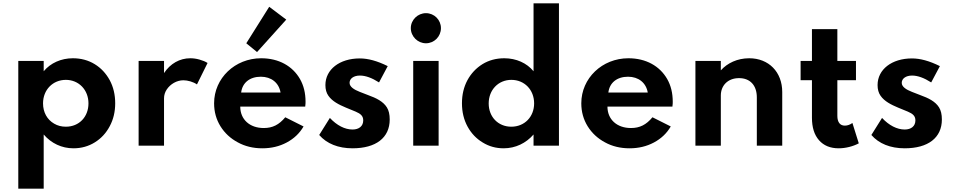

<svg xmlns="http://www.w3.org/2000/svg" viewBox="-20 -880 5762 1160"><path d="M244 260V-67.5C289.5 -14 353.5 16 423.5 16C471.5 16 514.5 4 553 -20C591 -43.5 621 -76 643 -117.5C665 -158.5 676 -204.5 676 -256C676 -308 665 -354.5 643 -395.5C620.5 -436.5 590.5 -469 552 -492.5C513.5 -516 469.5 -528 420 -528C349.5 -528 285.5 -499.5 244 -449.5V-512H90.5V260ZM378 -114.5C351.5 -114.5 328 -120.5 307 -133C265 -157 240 -201.5 240 -255.5C240 -337.5 299 -397.5 378 -397.5C456 -397.5 514.5 -337 514.5 -255.5C514.5 -174 458 -114.5 378 -114.5Z M971 0V-286C971 -305 976.5 -323 987.5 -339.5C1009.5 -372.5 1048 -395 1088 -395C1114 -395 1147.5 -385.5 1170 -370L1234 -499.5C1221 -508 1205 -514.5 1185.5 -520C1166 -525.5 1147.5 -528 1129.5 -528C1066 -528 1009 -496 971 -438.5V-512H817.5V0Z M1709.5 -761.5 1606.5 -839 1468 -618.5 1533 -565.5ZM1565 16C1619 16 1668 4.5 1712 -19C1756 -42.5 1790 -74.5 1814 -116L1703.5 -171.5C1665.5 -126 1627 -106.5 1573.5 -106.5C1488.5 -106.5 1431.5 -158.5 1431.5 -236H1824C1826 -253.5 1826 -256.5 1826 -265C1826 -317.5 1815 -363 1792.5 -402.5C1747.5 -481 1664.5 -528 1558 -528C1399.5 -528 1273.5 -407.5 1273.5 -256C1273.5 -204.5 1286.5 -158 1312 -117C1337.5 -76 1372.5 -43.5 1416.5 -20C1460 4 1509.5 16 1565 16ZM1437 -321C1444 -380 1489 -416.5 1556 -416.5C1619 -416.5 1665 -380 1675 -321Z M2110 16C2251 16 2334.5 -47.5 2334.5 -158C2334.5 -188.5 2329 -212.5 2317.5 -231C2295 -267 2254 -287.5 2202.5 -306C2187 -311.5 2170.5 -318 2153.5 -325C2119 -338.5 2092 -355.5 2092 -379.5C2092 -405 2116.5 -423.5 2154.5 -423.5C2188.5 -423.5 2227 -409.5 2270 -382L2322.5 -480.5C2259 -512 2204 -527 2153.5 -527C2032 -527 1946 -460.5 1946 -366C1946 -340 1952 -318.5 1964 -301.5C1987.5 -267.5 2028 -247.5 2069.5 -230C2094 -220 2113.5 -212 2129 -205.5C2159.5 -192.5 2174.5 -179 2174.5 -152.5C2174.5 -117.5 2148.5 -97.5 2110 -97.5C2063.5 -97.5 2015.5 -122 1973 -167.5L1908.5 -64.5C1954 -12 2023.5 16 2110 16Z M2553.5 -618.5C2603.5 -618.5 2644 -659.5 2644 -710C2644 -760 2603.5 -800.5 2553.5 -800.5C2504 -800.5 2462 -760 2462 -710C2462 -659.5 2504 -618.5 2553.5 -618.5ZM2630 0V-512H2476.5V0Z M3023 16C3094.5 16 3158 -15 3203.5 -67.5V0H3357V-860H3203.5V-449.5C3163 -499 3099 -528 3027 -528C2977.5 -528 2933.5 -516 2895 -492.5C2856.5 -468.5 2826 -436 2804 -395.5C2782 -354.5 2771 -308 2771 -256C2771 -203 2782.5 -156 2805 -115C2827.5 -74 2858 -42 2896.5 -19C2934.5 4.5 2976.5 16 3023 16ZM3069 -114.5C2989.5 -114.5 2932.5 -174 2932.5 -255C2932.5 -337 2991 -397.5 3069.5 -397.5C3149 -397.5 3207 -337 3207 -255.5C3207 -174.5 3149.5 -114.5 3069 -114.5Z M3783.5 16C3837.5 16 3886.5 4.5 3930.5 -19C3974.5 -42.5 4008.5 -74.5 4032.5 -116L3922 -171.5C3884 -126 3845.5 -106.5 3792 -106.5C3707 -106.5 3650 -158.5 3650 -236H4042.5C4044.5 -253.5 4044.5 -256.5 4044.5 -265C4044.5 -317.5 4033.5 -363 4011 -402.5C3966 -481 3883 -528 3776.5 -528C3618 -528 3492 -407.5 3492 -256C3492 -204.5 3505 -158 3530.5 -117C3556 -76 3591 -43.5 3635 -20C3678.5 4 3728 16 3783.5 16ZM3655.5 -321C3662.5 -380 3707.5 -416.5 3774.5 -416.5C3837.5 -416.5 3883.5 -380 3893.5 -321Z M4335 0V-303C4335 -363 4377 -408 4445 -408C4511.5 -408 4552.5 -365 4552.5 -291.5V0H4706V-324C4706 -445.5 4624 -528 4506.5 -528C4435 -528 4374.5 -499 4335 -455V-512H4181.5V0Z M5047 16C5088.5 16 5134 4.5 5168.5 -14L5130 -137C5115.5 -126.5 5100 -121 5084 -121C5055.5 -121 5039 -141.5 5039 -180V-395.5H5151.5V-512H5039V-704H4885.5V-512H4817V-395.5H4885.5V-169C4885.5 -110.5 4899.5 -65.5 4928 -33C4956.5 -0.5 4996 16 5047 16Z M5446 16C5587 16 5670.5 -47.5 5670.5 -158C5670.5 -188.5 5665 -212.5 5653.5 -231C5631 -267 5590 -287.5 5538.5 -306C5523 -311.5 5506.5 -318 5489.5 -325C5455 -338.5 5428 -355.5 5428 -379.5C5428 -405 5452.5 -423.5 5490.5 -423.5C5524.5 -423.5 5563 -409.5 5606 -382L5658.5 -480.5C5595 -512 5540 -527 5489.5 -527C5368 -527 5282 -460.5 5282 -366C5282 -340 5288 -318.5 5300 -301.5C5323.5 -267.5 5364 -247.5 5405.5 -230C5430 -220 5449.5 -212 5465 -205.5C5495.5 -192.5 5510.5 -179 5510.5 -152.5C5510.5 -117.5 5484.5 -97.5 5446 -97.5C5399.5 -97.5 5351.5 -122 5309 -167.5L5244.5 -64.5C5290 -12 5359.5 16 5446 16Z"/></svg>

Font: Spartan
Style: Bold
Weight: 700
Designer: Matt Bailey, Mirko Velimirovic
Foundry: Matt Bailey
Version: Version 1.003